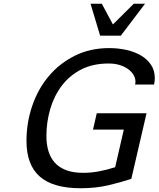

<svg xmlns="http://www.w3.org/2000/svg" viewBox="-20 -990 844 1022"><path d="M121 -240Q121 -337 151.5 -426.5Q182 -516 239 -584Q296 -652 377.5 -693Q459 -734 561 -734Q610 -734 654 -724Q698 -714 731.5 -694Q765 -674 784.5 -644Q804 -614 804 -574Q804 -557 800 -540H699Q700 -544 700.5 -547.5Q701 -551 701 -556Q701 -573 691.5 -590Q682 -607 663.5 -621Q645 -635 618.5 -643.5Q592 -652 558 -652Q474 -652 412 -620Q350 -588 309 -534Q268 -480 247.5 -410Q227 -340 227 -265Q227 -223 237.5 -187Q248 -151 271 -125Q294 -99 331.5 -84.5Q369 -70 423 -70Q464 -70 507 -78Q550 -86 593 -100L639 -300H475L495 -387H760L679 -38Q625 -20 557.5 -4Q490 12 409 12Q263 12 192 -50Q121 -112 121 -240ZM623 -800H513L462 -970H522L581 -860L692 -970H752Z"/></svg>

Font: Perun
Style: Italic
Weight: 400
Italic angle: -12°
Foundry: Copyright (c) Stefan Peev, Context Ltd, 2016
Version: Version 1.027